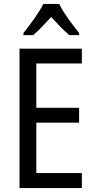

<svg xmlns="http://www.w3.org/2000/svg" viewBox="-20 -963 488 983"><path d="M283 -943H202C181 -900 137 -840 100 -794V-783H150C177 -806 210 -841 242 -876C274 -841 305 -808 335 -783H385V-794C351 -836 304 -898 283 -943ZM399 0V-77H166V-335H385V-411H166V-638H399V-714H80V0Z"/></svg>

Font: Noto Sans Bengali Condensed
Style: Regular
Weight: 400
Width: 3
Designer: Jelle Bosma - Monotype Design Team
Foundry: Monotype Imaging Inc.
Version: Version 2.003